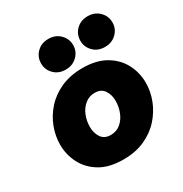

<svg xmlns="http://www.w3.org/2000/svg" viewBox="-180 -910 1009 1058"><g transform="rotate(-30 325.0 -381.5)"><path d="M525 -578Q480 -578 451.5 -606.5Q423 -635 423 -675Q423 -716 451.5 -744.5Q480 -773 525 -773Q569 -773 598 -744.5Q627 -716 627 -675Q627 -635 598 -606.5Q569 -578 525 -578ZM275 -578Q230 -578 201.5 -606.5Q173 -635 173 -675Q173 -716 201.5 -744.5Q230 -773 275 -773Q319 -773 348 -744.5Q377 -716 377 -675Q377 -635 348 -606.5Q319 -578 275 -578ZM303 10Q213 10 155 -25Q97 -60 68.5 -116Q40 -172 40 -235Q40 -290 60.5 -344Q81 -398 121 -442.5Q161 -487 220.5 -513.5Q280 -540 357 -540Q446 -540 504.5 -505Q563 -470 591.5 -414.5Q620 -359 620 -295Q620 -240 599 -186Q578 -132 538 -87.5Q498 -43 439 -16.5Q380 10 303 10ZM310 -142Q346 -142 372 -163.5Q398 -185 412 -219.5Q426 -254 426 -293Q426 -331 407 -359.5Q388 -388 347 -388Q312 -388 285.5 -366.5Q259 -345 245 -310.5Q231 -276 231 -237Q231 -199 250 -170.5Q269 -142 310 -142Z"/></g></svg>

Font: Be Vietnam Pro Black
Style: Italic
Weight: 900
Italic angle: -12°
Designer: Lam Bao, Tony Le, Vietanh Nguyen
Foundry: Yellow Type Foundry
Version: Version 1.002; ttfautohint (v1.8.3)